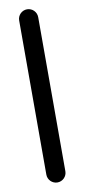

<svg xmlns="http://www.w3.org/2000/svg" viewBox="-85 -722 350 795"><g transform="rotate(-10 90.0 -325.0)"><path d="M130 -1V-649C130 -671 112 -689 90 -689C68 -689 50 -671 50 -649V-1C50 21 68 39 90 39C112 39 130 21 130 -1Z"/></g></svg>

Font: Electronic
Style: ExBd
Weight: 800
Version: Version 1.011